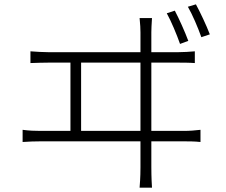

<svg xmlns="http://www.w3.org/2000/svg" viewBox="-20 -835 1040 883"><path d="M784 -786 747 -774C767 -738 793 -676 808 -633L846 -647C831 -688 802 -752 784 -786ZM881 -815 844 -804C865 -768 890 -709 906 -664L945 -677C929 -719 900 -780 881 -815ZM120 -599V-545C150 -546 177 -547 203 -547H304V-233H166C140 -233 113 -234 84 -238V-182C114 -184 140 -185 166 -185H626V-65C626 -55 626 -19 622 28H679C676 -18 676 -57 676 -67V-185H825C843 -185 876 -185 902 -182V-238C877 -235 852 -233 825 -233H676V-547H799C817 -547 851 -547 876 -545V-599C851 -597 827 -595 799 -595H676V-686C676 -697 677 -724 679 -752H622C625 -725 626 -700 626 -686V-595H203C177 -595 148 -597 120 -599ZM626 -233H353V-547H626Z"/></svg>

Font: Noto Sans HK Light
Style: Regular
Weight: 300
Designer: Ryoko NISHIZUKA 西塚涼子 (kana, bopomofo & ideographs); Paul D. Hunt (Latin, Greek & Cyrillic); Sandoll Communications 산돌커뮤니
Foundry: Adobe
Version: Version 2.004;hotconv 1.0.118;makeotfexe 2.5.65603